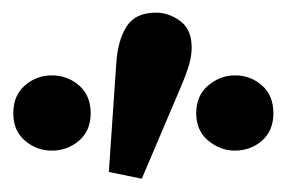

<svg xmlns="http://www.w3.org/2000/svg" viewBox="-21 -824 441 296"><path d="M58.8 -591.8Q35.4 -591.8 17.4 -607.2Q-0.5 -622.5 -0.5 -649.5Q-0.5 -676.7 17.4 -692.3Q35.4 -707.8 58.8 -707.8Q83 -707.8 100.9 -692.3Q118.8 -676.7 118.8 -649.5Q118.8 -622.5 100.9 -607.2Q83 -591.8 58.8 -591.8ZM197.6 -548.5 146.8 -558.9 158.2 -725.5Q160.5 -761.8 174.1 -783.1Q187.6 -804.5 219.3 -804.5Q239.5 -804.5 257 -791.5Q274.5 -778.5 274.5 -750.8Q274.5 -736 269.2 -719.9Q264 -703.8 251.8 -675.9ZM341.2 -591.8Q318.5 -591.8 300 -607.2Q281.5 -622.5 281.5 -649.5Q281.5 -676.7 300 -692.3Q318.5 -707.8 341.2 -707.8Q365.3 -707.8 382.9 -692.3Q400.5 -676.7 400.5 -649.5Q400.5 -622.5 382.9 -607.2Q365.3 -591.8 341.2 -591.8Z"/></svg>

Font: Source Serif 4 Variable
Style: Regular
Weight: 400
Designer: Frank Grießhammer
Foundry: Adobe
Version: Version 4.005;hotconv 1.1.0;makeotfexe 2.6.0